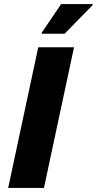

<svg xmlns="http://www.w3.org/2000/svg" viewBox="-20 -919 473 939"><path d="M20 0 167 -688H342L195 0ZM184 -754V-759L279 -899H433V-894L296 -754Z"/></svg>

Font: Saira
Style: Bold Italic
Weight: 700
Italic angle: -12°
Designer: Hector Gatti with collaboration of the Omnibus-Type team
Foundry: Omnibus-Type
Version: Version 1.100; ttfautohint (v1.8.3)